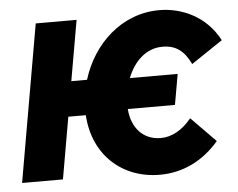

<svg xmlns="http://www.w3.org/2000/svg" viewBox="-52 -773 1055 852"><g transform="rotate(-5 476.0 -347.0)"><path d="M14 0H196L244 -275H322C332 -99 457 17 627 17C730 17 821 -28 891 -110L782 -221C741 -171 694 -145 645 -145C567 -145 516 -201 510 -286H720L744 -422H531C559 -494 613 -548 687 -548C746 -548 783 -521 812 -460L952 -554C894 -665 785 -711 687 -711C519 -711 389 -588 341 -431H271L318 -700H136Z"/></g></svg>

Font: Fixel Text 20240404 ExtraBold
Style: Italic
Weight: 800
Width: 4
Italic angle: -10°
Designer: AlfaBravo + MacPaw
Foundry: Kyrylo Tkachov, Marchela Mozhyna, Serhii Makarenko, Maria Weinstein, Zakhar Kryvoshyya
Version: Version 1.211;Glyphs 3.2 (3225)